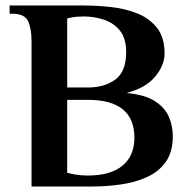

<svg xmlns="http://www.w3.org/2000/svg" viewBox="-20 -680 684 700"><path d="M95 0V-530Q95 -575 82.5 -602.5Q70 -630 25 -630H15V-660H285Q332 -660 383.5 -654.5Q435 -649 479.5 -631.5Q524 -614 552 -579Q580 -544 580 -485Q580 -442 545.5 -400.5Q511 -359 441 -341Q507 -335 543.5 -312Q580 -289 595 -255.5Q610 -222 610 -183Q610 -126 584.5 -90Q559 -54 516 -34.5Q473 -15 420.5 -7.5Q368 0 315 0ZM225 -361H300Q361 -361 400.5 -390Q440 -419 440 -490Q440 -540 417.5 -568Q395 -596 359.5 -608Q324 -620 285 -620Q274 -620 260.5 -619Q247 -618 225 -613ZM300 -40Q383 -40 426.5 -76Q470 -112 470 -178Q470 -316 300 -316H225V-50Q236 -47 256 -43.5Q276 -40 300 -40Z"/></svg>

Font: El Messiri
Style: Bold
Weight: 700
Designer: Mohamed Gaber
Foundry: Kief Type Foundry
Version: Version 2.020; ttfautohint (v1.8.3)